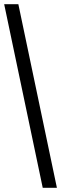

<svg xmlns="http://www.w3.org/2000/svg" viewBox="-20 -780 293 921"><path d="M185 121 0 -760H68L253 121Z"/></svg>

Font: Noto Serif Thai Condensed ExtraBold
Style: Regular
Weight: 800
Width: 3
Designer: Monotype Design Team
Foundry: Monotype Imaging Inc.
Version: Version 2.002; ttfautohint (v1.8.4.7-5d5b)